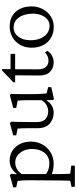

<svg xmlns="http://www.w3.org/2000/svg" viewBox="544 -1084 754 1883"><g transform="rotate(-90 921.5 -142.0)"><path d="M32.2 214.8 30.3 182.6 90.8 168.9Q90.8 164.1 91.3 153.3Q91.8 142.6 92.3 124Q92.8 105.5 93.3 79.6Q93.8 53.7 93.8 18.6L95.7 -235.4Q95.7 -265.6 93.8 -298.3Q91.8 -331.1 88.9 -346.7L26.4 -360.4V-389.6L145.5 -422.9L159.2 -408.2L154.3 -356.4L157.2 -355.5Q186.5 -390.6 218.3 -407.7Q250 -424.8 288.1 -424.8Q343.8 -424.8 385.7 -397.5Q427.7 -370.1 451.2 -323.2Q474.6 -276.4 474.6 -216.8Q474.6 -152.3 445.3 -101.6Q416 -50.8 366.7 -22Q317.4 6.8 256.8 6.8Q231.4 6.8 204.6 2Q177.7 -2.9 156.2 -11.7V65.4Q156.2 104.5 157.7 129.4Q159.2 154.3 160.2 168.9L240.2 179.7L238.3 214.8ZM260.7 -35.2Q302.7 -35.2 334 -55.2Q365.2 -75.2 383.3 -112.8Q401.4 -150.4 402.3 -202.1Q403.3 -248 386.7 -285.6Q370.1 -323.2 339.8 -346.7Q309.6 -370.1 269.5 -370.1Q236.3 -370.1 208 -354.5Q179.7 -338.9 156.2 -307.6V-67.4Q176.8 -52.7 204.6 -43.9Q232.4 -35.2 260.7 -35.2Z M947.3 -62.5 1008.8 -46.9V-16.6L892.6 9.8L881.8 -2L882.8 -61.5L879.9 -62.5Q850.6 -23.4 821.8 -8.3Q793 6.8 758.8 6.8Q695.3 6.8 650.9 -32.2Q606.4 -71.3 606.4 -150.4V-235.4Q606.4 -264.6 605.5 -292.5Q604.5 -320.3 602.5 -346.7L536.1 -360.4V-389.6L656.2 -422.9L669.9 -408.2Q668.9 -377.9 668 -345.7Q667 -313.5 667 -277.3L666 -164.1Q666 -99.6 695.8 -73.2Q725.6 -46.9 772.5 -46.9Q799.8 -46.9 829.6 -61.5Q859.4 -76.2 880.9 -111.3V-228.5Q880.9 -250 880.4 -272Q879.9 -293.9 878.9 -313.5Q877.9 -333 876 -346.7L804.7 -360.4V-389.6L930.7 -422.9L942.4 -410.2Q941.4 -380.9 940.9 -359.9Q940.4 -338.9 940.4 -319.3Q940.4 -299.8 940.4 -274.4V-207Q940.4 -144.5 943.4 -110.8Q946.3 -77.1 947.3 -62.5Z M1365.2 -54.7Q1345.7 -24.4 1315.4 -8.8Q1285.2 6.8 1252.9 6.8Q1196.3 6.8 1159.7 -28.3Q1123 -63.5 1123 -132.8L1125 -371.1H1056.6V-388.7L1171.9 -499H1186.5L1184.6 -393.6L1183.6 -150.4Q1183.6 -97.7 1206.1 -70.8Q1228.5 -43.9 1270.5 -43.9Q1293.9 -43.9 1314 -53.7Q1334 -63.5 1348.6 -78.1ZM1156.2 -371.1V-416H1335V-371.1Z M1601.6 7.8Q1539.1 7.8 1492.7 -19.5Q1446.3 -46.9 1420.9 -96.2Q1395.5 -145.5 1395.5 -209Q1395.5 -273.4 1423.3 -321.8Q1451.2 -370.1 1499 -397.5Q1546.9 -424.8 1604.5 -424.8Q1664.1 -424.8 1708 -398.4Q1752 -372.1 1776.4 -323.7Q1800.8 -275.4 1800.8 -210.9Q1800.8 -150.4 1774.4 -100.6Q1748 -50.8 1702.6 -21.5Q1657.2 7.8 1601.6 7.8ZM1610.4 -33.2Q1646.5 -33.2 1672.9 -54.7Q1699.2 -76.2 1714.4 -112.8Q1729.5 -149.4 1729.5 -197.3Q1729.5 -281.2 1692.4 -333.5Q1655.3 -385.7 1595.7 -385.7Q1539.1 -385.7 1503.9 -340.3Q1468.8 -294.9 1468.8 -219.7Q1468.8 -164.1 1486.8 -122.1Q1504.9 -80.1 1537.1 -56.6Q1569.3 -33.2 1610.4 -33.2Z"/></g></svg>

Font: Crimson Pro ExtraLight Light
Style: Regular
Weight: 300
Version: Version 1.002